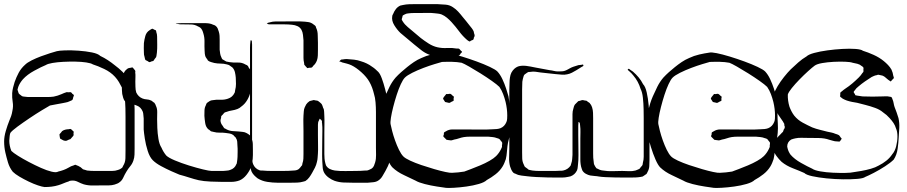

<svg xmlns="http://www.w3.org/2000/svg" viewBox="-26 -828 4391 930"><path d="M257 69Q241 74 224 76Q207 78 190 78Q179 77 158 70Q137 63 113 51.5Q89 40 68 27.5Q47 15 36 4Q20 -16 12.5 -41.5Q5 -67 0 -89Q-6 -115 -6 -143Q-6 -166 2 -193.5Q10 -221 19 -243Q24 -254 28 -266Q32 -278 34 -291Q39 -313 35.5 -334Q32 -355 33 -377Q34 -391 37.5 -404.5Q41 -418 45 -431Q53 -454 64.5 -475.5Q76 -497 95 -514Q106 -525 127 -535.5Q148 -546 172 -555Q196 -564 217 -570.5Q238 -577 249 -580Q260 -583 289.5 -584Q319 -585 354.5 -582.5Q390 -580 419.5 -574Q449 -568 460 -557Q479 -548 496.5 -536.5Q514 -525 530 -512Q549 -498 566.5 -481Q584 -464 596 -443Q609 -428 615 -399.5Q621 -371 623.5 -342.5Q626 -314 626 -299V-108Q626 -94 625.5 -79Q625 -64 620 -50Q615 -35 604.5 -22.5Q594 -10 586 4Q578 17 571 32.5Q564 48 550 57Q546 60 540 62Q534 64 529 66Q516 70 500 70Q484 70 470 70Q448 70 425 70.5Q402 71 380 65Q365 60 350.5 52.5Q336 45 319 47Q315 47 312 48Q309 49 306 51Q293 55 281.5 60Q270 65 257 69ZM565 -403Q558 -417 550 -430.5Q542 -444 531 -456Q510 -479 478.5 -494Q447 -509 424 -516Q415 -522 392 -525.5Q369 -529 339.5 -529.5Q310 -530 280.5 -528.5Q251 -527 228 -523Q205 -519 196 -513Q174 -504 140 -485.5Q106 -467 85 -444Q78 -436 72 -426.5Q66 -417 62 -406Q62 -404 61 -401Q60 -398 59 -396Q59 -392 60.5 -388Q62 -384 63 -381Q63 -380 63.5 -378Q64 -376 68 -372Q71 -370 74.5 -367Q78 -364 81 -362Q87 -360 95.5 -359.5Q104 -359 110 -358H173Q188 -358 203.5 -358Q219 -358 234 -360Q244 -362 253.5 -365Q263 -368 272 -372Q277 -374 283.5 -377Q290 -380 295 -381Q297 -382 300 -381.5Q303 -381 306 -381Q308 -381 311.5 -381.5Q315 -382 317 -381Q322 -379 324 -374Q326 -373 329 -370.5Q332 -368 332 -366Q332 -365 331 -362.5Q330 -360 329 -358Q328 -356 327.5 -351.5Q327 -347 325 -345Q323 -342 318 -340.5Q313 -339 310 -337Q302 -333 292.5 -331.5Q283 -330 275 -328Q260 -325 245 -322.5Q230 -320 216 -317Q205 -311 177 -294Q149 -277 117 -255.5Q85 -234 58.5 -214.5Q32 -195 24 -184Q21 -175 20.5 -165.5Q20 -156 19 -146Q19 -122 29 -97Q38 -88 61 -73.5Q84 -59 113.5 -43.5Q143 -28 172 -15Q201 -2 224 3.5Q247 9 256 3Q269 0 281.5 -4.5Q294 -9 306 -16Q312 -20 318 -22.5Q324 -25 331 -27Q333 -28 335.5 -29Q338 -30 339 -30Q341 -30 343 -28.5Q345 -27 346 -27Q350 -26 353 -24.5Q356 -23 359 -21Q364 -19 368 -15Q372 -11 376 -8Q381 -7 386.5 -5Q392 -3 396 -2Q405 -1 414 -0.5Q423 0 431 0H487Q501 0 517 0Q533 0 546 -5Q555 -7 565 -15Q568 -18 570 -24Q581 -41 581.5 -61.5Q582 -82 582 -101V-261Q582 -276 581.5 -303.5Q581 -331 577.5 -359Q574 -387 565 -403ZM281 -148 270 -154Q269 -155 267.5 -155.5Q266 -156 265 -157Q264 -159 264 -162.5Q264 -166 263 -168L262 -177Q263 -179 265 -181Q267 -183 268 -184Q272 -190 275 -193Q282 -198 290.5 -200Q299 -202 306 -202Q308 -202 311.5 -203Q315 -204 316 -203Q319 -202 322 -199Q325 -196 327 -194Q328 -193 329 -192.5Q330 -192 331 -190Q332 -188 330 -184Q330 -182 330.5 -177.5Q331 -173 329 -170Q328 -169 326 -166.5Q324 -164 322 -162L315 -154Q312 -153 308.5 -152Q305 -151 302 -149Q300 -148 298 -147Q296 -146 294 -146Q290 -145 281 -148Z M1195 -37Q1194 -33 1193 -28.5Q1192 -24 1190 -19Q1183 0 1168 19Q1153 38 1134 46Q1115 53 1093 53Q1071 53 1051 53Q1029 53 994.5 51.5Q960 50 937 45Q915 40 890.5 32Q866 24 843 18Q828 12 803.5 1Q779 -10 754 -23.5Q729 -37 714 -52Q699 -67 689.5 -97Q680 -127 675.5 -156.5Q671 -186 670 -201V-254Q669 -262 668.5 -270.5Q668 -279 666 -286Q657 -309 638 -316Q628 -321 617 -322Q606 -323 596 -327Q593 -328 590 -330.5Q587 -333 585 -334Q584 -336 582 -337Q580 -338 578 -339Q573 -346 570.5 -355Q568 -364 566 -373Q565 -383 564.5 -393Q564 -403 564 -413Q564 -423 564.5 -433Q565 -443 567 -453Q569 -461 572 -469.5Q575 -478 580 -485Q583 -488 588 -492.5Q593 -497 597 -498Q599 -499 602 -499Q605 -499 608 -500Q609 -500 612 -501Q615 -502 616 -501Q618 -500 618.5 -499Q619 -498 620 -497Q622 -494 625 -491Q628 -488 629 -485Q630 -484 629.5 -481.5Q629 -479 629 -477Q630 -472 630 -466.5Q630 -461 630 -456Q629 -432 630 -408Q630 -401 631 -393.5Q632 -386 634 -380Q644 -359 664 -351Q674 -347 685 -346.5Q696 -346 706 -341Q709 -340 711.5 -337.5Q714 -335 717 -333Q722 -331 723 -328Q725 -326 726.5 -322.5Q728 -319 729 -316Q736 -302 735.5 -284Q735 -266 735 -250Q735 -235 736 -208.5Q737 -182 741.5 -155Q746 -128 756 -113Q765 -92 779 -75Q790 -64 821 -51Q852 -38 889 -26.5Q926 -15 957 -7.5Q988 0 999 0H1055Q1063 -1 1072.5 -1.5Q1082 -2 1089 -5Q1111 -12 1119 -33Q1121 -35 1121 -38Q1121 -41 1122 -44Q1124 -56 1124.5 -68Q1125 -80 1125 -92Q1125 -100 1125 -108Q1125 -116 1124 -124Q1124 -132 1123 -142Q1122 -152 1117 -159Q1116 -162 1113 -164.5Q1110 -167 1108 -169Q1107 -171 1105.5 -172.5Q1104 -174 1102 -175Q1095 -180 1085 -181.5Q1075 -183 1067 -184Q1053 -186 1038 -185.5Q1023 -185 1009 -189Q1006 -190 1002.5 -190.5Q999 -191 996 -192Q993 -194 990 -197Q987 -200 984 -201Q971 -212 968 -231.5Q965 -251 964 -267Q964 -280 964.5 -293.5Q965 -307 971 -318Q973 -325 976 -329Q978 -331 980 -332Q982 -333 983 -334Q985 -336 988 -337.5Q991 -339 993 -340Q996 -342 999.5 -342Q1003 -342 1006 -343Q1023 -346 1042 -345Q1061 -344 1078 -350Q1100 -357 1110 -378Q1112 -381 1112 -384.5Q1112 -388 1113 -391Q1117 -406 1117 -421.5Q1117 -437 1116 -452Q1115 -465 1112 -478Q1109 -491 1100 -501Q1097 -504 1093 -506L1083 -513Q1081 -514 1078 -514.5Q1075 -515 1073 -516Q1058 -520 1042.5 -520Q1027 -520 1012 -523Q1005 -525 996 -527.5Q987 -530 981 -535Q980 -537 979 -539Q978 -541 976 -543Q975 -545 973 -547.5Q971 -550 970 -552Q967 -559 966 -568Q965 -577 965 -584Q964 -604 964.5 -625.5Q965 -647 959 -666Q957 -674 953.5 -681.5Q950 -689 944 -694Q942 -696 938.5 -697.5Q935 -699 933 -700Q918 -709 900 -709.5Q882 -710 865 -710Q858 -710 850.5 -710Q843 -710 836 -712Q834 -712 832 -712.5Q830 -713 825 -714Q826 -715 828 -715H837Q846 -716 854.5 -716Q863 -716 872 -716H965Q976 -716 986.5 -714.5Q997 -713 1007 -708Q1010 -707 1013 -706Q1016 -705 1018 -703Q1025 -698 1028.5 -690Q1032 -682 1034 -674Q1037 -664 1037.5 -654.5Q1038 -645 1038 -635V-587Q1039 -577 1040.5 -568Q1042 -559 1046 -551Q1047 -549 1048 -546Q1049 -543 1051 -541Q1052 -540 1054.5 -539Q1057 -538 1058 -537Q1061 -536 1064 -533.5Q1067 -531 1070 -530Q1074 -529 1078 -528.5Q1082 -528 1086 -527Q1106 -524 1126 -525Q1146 -526 1164 -515Q1170 -513 1173 -510Q1175 -509 1176.5 -505.5Q1178 -502 1179 -500L1186 -491Q1187 -488 1187 -485Q1187 -482 1188 -480Q1190 -470 1190.5 -459Q1191 -448 1191 -437Q1191 -424 1190.5 -410.5Q1190 -397 1187 -383Q1183 -363 1171.5 -343.5Q1160 -324 1143 -312Q1139 -308 1134 -305Q1129 -302 1124 -300Q1111 -295 1097.5 -293Q1084 -291 1071 -286Q1069 -285 1066 -284.5Q1063 -284 1061 -282Q1059 -281 1057.5 -278.5Q1056 -276 1054 -274L1046 -266Q1045 -264 1045 -261.5Q1045 -259 1045 -257Q1044 -254 1043 -251Q1042 -248 1042 -245Q1042 -231 1053 -218Q1055 -215 1057 -211.5Q1059 -208 1062 -206Q1064 -205 1067 -204Q1070 -203 1072 -201Q1086 -194 1101.5 -193Q1117 -192 1132 -191Q1141 -190 1150.5 -189Q1160 -188 1167 -184Q1169 -183 1171 -182Q1173 -181 1174 -180Q1176 -179 1179.5 -176.5Q1183 -174 1185 -172Q1188 -167 1190 -162Q1198 -148 1198.5 -131Q1199 -114 1199 -99V-77Q1199 -68 1198 -58Q1197 -48 1195 -37ZM671 -619Q673 -636 678 -654Q683 -672 699 -682Q701 -683 704.5 -685.5Q708 -688 711 -689Q713 -689 717.5 -686.5Q722 -684 724 -683Q726 -682 727 -682Q728 -682 729 -681Q731 -677 731 -673Q733 -667 734 -662Q735 -657 735 -651Q735 -632 735.5 -612.5Q736 -593 734 -573Q733 -569 732.5 -562.5Q732 -556 730 -551L723 -542Q722 -541 720.5 -538Q719 -535 717 -533Q716 -532 712 -531.5Q708 -531 706 -530Q705 -529 702.5 -528Q700 -527 698 -527Q696 -527 693.5 -529Q691 -531 689 -532Q687 -533 684 -534.5Q681 -536 679 -537Q677 -539 676 -544Q675 -549 674 -553Q672 -558 671.5 -563Q671 -568 671 -574Q670 -594 671 -619Z M1336 -724Q1359 -724 1394 -724.5Q1429 -725 1451 -723Q1459 -722 1467.5 -721Q1476 -720 1483 -716Q1485 -715 1487.5 -713.5Q1490 -712 1492 -710Q1494 -709 1496.5 -707Q1499 -705 1501 -703Q1503 -702 1503.5 -699Q1504 -696 1505 -694Q1513 -678 1513 -657Q1514 -639 1514 -621Q1514 -603 1514 -585Q1514 -573 1513.5 -559.5Q1513 -546 1509 -535Q1503 -519 1491 -509Q1487 -502 1484 -501Q1482 -500 1478.5 -500Q1475 -500 1473 -500Q1471 -500 1467.5 -499Q1464 -498 1462 -498Q1461 -499 1459 -502Q1457 -505 1455 -506Q1454 -508 1451.5 -510.5Q1449 -513 1448 -514Q1447 -517 1447 -523Q1444 -535 1444 -548V-633Q1443 -645 1441.5 -659Q1440 -673 1434 -684Q1427 -696 1414.5 -701.5Q1402 -707 1389 -708Q1371 -710 1353 -710Q1335 -710 1317 -710H1277Q1271 -711 1268 -714Q1266 -716 1266 -716Q1266 -716 1269 -716Q1272 -718 1275.5 -718.5Q1279 -719 1282 -720Q1295 -724 1308.5 -724Q1322 -724 1336 -724ZM1442 52Q1428 56 1413 56.5Q1398 57 1384 57H1317Q1295 57 1269 53Q1243 49 1222 36Q1214 30 1206 22Q1198 14 1193 4Q1188 -7 1187 -20Q1186 -33 1185 -45V-480Q1185 -495 1185 -517Q1185 -539 1185 -560.5Q1185 -582 1185 -597Q1185 -605 1185.5 -612.5Q1186 -620 1187 -627Q1187 -628 1187.5 -631Q1188 -634 1190 -633Q1194 -632 1194 -628Q1195 -620 1195 -612Q1195 -604 1195 -596V-118Q1195 -105 1195 -92Q1195 -79 1196 -65Q1196 -58 1196.5 -49Q1197 -40 1200 -33Q1209 -11 1232 -3Q1234 -2 1237.5 -2Q1241 -2 1245 -2Q1256 -1 1267.5 -0.5Q1279 0 1290 0Q1313 0 1343.5 0Q1374 0 1396 -2Q1411 -2 1421 -9Q1424 -11 1426.5 -14.5Q1429 -18 1431 -20Q1432 -22 1433.5 -23.5Q1435 -25 1436 -26Q1438 -28 1438 -31.5Q1438 -35 1439 -37Q1443 -48 1443.5 -59.5Q1444 -71 1444 -82V-194Q1444 -213 1443.5 -231Q1443 -249 1444 -268Q1445 -278 1445.5 -288.5Q1446 -299 1450 -308Q1452 -311 1453.5 -315Q1455 -319 1457 -322Q1463 -331 1472 -337Q1474 -339 1478 -339.5Q1482 -340 1484 -341Q1490 -343 1492 -343Q1494 -344 1496.5 -343Q1499 -342 1500 -342Q1503 -341 1507 -341Q1511 -341 1514 -339Q1516 -338 1518 -336.5Q1520 -335 1521 -334Q1523 -332 1526.5 -329.5Q1530 -327 1532 -324Q1534 -320 1536 -315.5Q1538 -311 1539 -306Q1544 -298 1544 -287Q1544 -276 1545 -266Q1546 -246 1545.5 -225Q1545 -204 1545 -184V-82Q1545 -71 1546 -59.5Q1547 -48 1550 -37Q1551 -35 1551.5 -32Q1552 -29 1553 -27Q1560 -15 1571.5 -9.5Q1583 -4 1596 -2Q1619 1 1647 0.5Q1675 0 1697 0Q1709 0 1720.5 -0.5Q1732 -1 1743 -2Q1746 -2 1749.5 -2Q1753 -2 1756 -3Q1761 -5 1766.5 -7.5Q1772 -10 1775 -12Q1782 -17 1785.5 -25.5Q1789 -34 1791 -41Q1796 -58 1795.5 -77Q1795 -96 1795 -113V-246Q1795 -261 1795 -285Q1795 -309 1793 -332.5Q1791 -356 1786 -371Q1782 -388 1776.5 -403Q1771 -418 1763 -432Q1750 -455 1724.5 -478Q1699 -501 1676 -512Q1665 -517 1653.5 -520Q1642 -523 1630 -526Q1628 -528 1625 -528.5Q1622 -529 1620 -530Q1617 -530 1617 -531Q1617 -532 1619 -532Q1621 -534 1622.5 -536Q1624 -538 1626 -539Q1628 -540 1630.5 -540Q1633 -540 1634 -540Q1639 -541 1644 -541.5Q1649 -542 1653 -542Q1671 -541 1689 -539Q1707 -537 1723 -531Q1737 -527 1750.5 -520.5Q1764 -514 1776 -505Q1784 -500 1791.5 -493.5Q1799 -487 1806 -480Q1815 -471 1823.5 -448Q1832 -425 1839.5 -396Q1847 -367 1853 -337.5Q1859 -308 1862 -285Q1865 -262 1865 -253V-107Q1865 -92 1864.5 -76.5Q1864 -61 1861 -46Q1858 -34 1852.5 -22.5Q1847 -11 1841 0Q1834 12 1826.5 25Q1819 38 1807 46Q1797 53 1783 54.5Q1769 56 1756 57H1682Q1660 57 1638 56Q1616 55 1595 48Q1581 43 1567 33Q1553 23 1545 10Q1538 -2 1537 -17.5Q1536 -33 1535 -47Q1534 -70 1534.5 -102Q1535 -134 1535 -156Q1535 -175 1535.5 -193.5Q1536 -212 1534 -231Q1533 -234 1533.5 -238Q1534 -242 1532 -244Q1531 -246 1529.5 -247.5Q1528 -249 1526 -250Q1523 -253 1523 -253Q1522 -253 1521 -249.5Q1520 -246 1519 -245Q1518 -243 1516.5 -240Q1515 -237 1515 -235Q1514 -230 1514 -224Q1514 -218 1514 -213Q1514 -198 1514 -173.5Q1514 -149 1514.5 -124.5Q1515 -100 1514 -85Q1513 -75 1512.5 -64.5Q1512 -54 1509 -43Q1506 -29 1499.5 -16Q1493 -3 1486 9Q1480 20 1472 31Q1464 42 1453 49Z M2424 -57Q2421 -48 2417 -38.5Q2413 -29 2408 -21Q2395 0 2374.5 16Q2354 32 2332 44Q2321 55 2293.5 63Q2266 71 2233.5 75.5Q2201 80 2173.5 81.5Q2146 83 2135 82Q2120 80 2090.5 75.5Q2061 71 2031.5 63.5Q2002 56 1987 47Q1965 36 1931.5 20.5Q1898 5 1875 -17Q1864 -28 1852 -55.5Q1840 -83 1830 -115.5Q1820 -148 1813.5 -175.5Q1807 -203 1807 -214Q1808 -234 1810 -254Q1812 -274 1817 -293Q1821 -310 1826.5 -327.5Q1832 -345 1839 -361Q1849 -384 1861 -408Q1873 -432 1890 -452Q1903 -466 1917 -478.5Q1931 -491 1946 -503Q1962 -516 1979 -527.5Q1996 -539 2015 -547Q2038 -558 2064 -564Q2090 -570 2112 -573Q2121 -576 2148.5 -570.5Q2176 -565 2212 -554Q2248 -543 2283.5 -530Q2319 -517 2346.5 -504Q2374 -491 2383 -482Q2397 -467 2407.5 -444.5Q2418 -422 2425.5 -399Q2433 -376 2437 -361Q2441 -340 2441.5 -318.5Q2442 -297 2443 -275Q2443 -253 2444.5 -230Q2446 -207 2444 -184Q2443 -168 2438.5 -152.5Q2434 -137 2432 -120Q2430 -105 2429 -89.5Q2428 -74 2424 -57ZM2115 -528Q2104 -525 2079 -517.5Q2054 -510 2025 -499Q1996 -488 1971 -475.5Q1946 -463 1935 -452Q1926 -443 1915.5 -420.5Q1905 -398 1895.5 -368.5Q1886 -339 1878.5 -309.5Q1871 -280 1867.5 -257.5Q1864 -235 1866 -226Q1868 -215 1873.5 -193.5Q1879 -172 1887.5 -148Q1896 -124 1906.5 -102.5Q1917 -81 1928 -70Q1937 -61 1960.5 -50Q1984 -39 2015 -28.5Q2046 -18 2077 -9Q2108 0 2131.5 5Q2155 10 2164 9Q2193 8 2223 3Q2234 -1 2255 -9Q2276 -17 2300 -27Q2324 -37 2345 -49Q2366 -61 2377 -72Q2392 -87 2401 -106Q2402 -108 2403 -110.5Q2404 -113 2405 -115Q2406 -118 2405.5 -121Q2405 -124 2406 -127Q2406 -129 2406.5 -132.5Q2407 -136 2406 -138Q2405 -140 2403 -142.5Q2401 -145 2399 -147Q2398 -149 2396 -151.5Q2394 -154 2392 -155Q2389 -157 2381 -159Q2371 -163 2360.5 -164Q2350 -165 2339 -166H2275Q2262 -166 2248.5 -166Q2235 -166 2221 -164Q2209 -162 2197.5 -158Q2186 -154 2174 -152Q2170 -151 2166 -149.5Q2162 -148 2158 -148Q2154 -148 2150 -149Q2146 -150 2142 -150Q2141 -151 2139.5 -150.5Q2138 -150 2137 -151Q2135 -153 2132.5 -155.5Q2130 -158 2128 -160Q2127 -161 2125 -163Q2123 -165 2122 -166Q2121 -168 2122 -172Q2123 -176 2124 -177Q2124 -179 2124 -182Q2124 -185 2125 -186Q2126 -188 2129.5 -189.5Q2133 -191 2134 -192Q2148 -201 2165 -201Q2182 -201 2198 -201Q2209 -201 2231.5 -201Q2254 -201 2280.5 -200.5Q2307 -200 2329.5 -200.5Q2352 -201 2363 -202Q2371 -202 2380.5 -203Q2390 -204 2398 -207Q2418 -215 2427 -237Q2430 -244 2430.5 -253Q2431 -262 2431 -269Q2431 -300 2423 -334Q2418 -354 2411 -372.5Q2404 -391 2393 -407Q2382 -418 2356.5 -436Q2331 -454 2301.5 -472.5Q2272 -491 2246.5 -505.5Q2221 -520 2210 -524Q2188 -528 2164 -528.5Q2140 -529 2115 -528ZM2123 -357 2132 -368Q2133 -369 2133.5 -370Q2134 -371 2135 -372Q2137 -373 2141 -372.5Q2145 -372 2147 -373Q2149 -373 2152 -373.5Q2155 -374 2156 -373Q2159 -372 2162 -369Q2165 -366 2167 -364Q2171 -362 2172 -360Q2173 -359 2172 -355Q2171 -351 2171 -349Q2171 -348 2171.5 -345Q2172 -342 2171 -340Q2170 -339 2166.5 -337.5Q2163 -336 2161 -335Q2159 -334 2156 -332Q2153 -330 2151 -330Q2150 -329 2147.5 -330Q2145 -331 2143 -331Q2141 -332 2136.5 -332.5Q2132 -333 2130 -334Q2128 -336 2126.5 -339.5Q2125 -343 2123 -345Q2122 -347 2121 -348Q2120 -349 2120 -350Q2120 -351 2123 -357ZM2237 -634Q2215 -653 2198 -676Q2181 -699 2161 -721Q2151 -732 2139 -742Q2127 -752 2113 -758Q2105 -761 2096 -762Q2087 -763 2078 -764Q2061 -766 2043.5 -765.5Q2026 -765 2009 -765Q1994 -765 1979.5 -765Q1965 -765 1950 -763Q1943 -763 1932 -757Q1931 -756 1928.5 -755Q1926 -754 1925 -753Q1923 -749 1923 -745Q1922 -743 1921 -739.5Q1920 -736 1920 -734Q1920 -732 1922 -729Q1924 -726 1925 -724Q1930 -716 1936 -709.5Q1942 -703 1949 -697Q1965 -684 1980.5 -670.5Q1996 -657 2012 -644Q2030 -630 2050.5 -617Q2071 -604 2093 -599Q2116 -594 2139.5 -595.5Q2163 -597 2185 -593Q2188 -593 2192 -593Q2196 -593 2199 -591L2206 -583Q2207 -582 2209.5 -580Q2212 -578 2212 -576Q2212 -575 2209.5 -573Q2207 -571 2206 -570Q2205 -568 2203 -565Q2201 -562 2199 -560Q2197 -559 2193 -558.5Q2189 -558 2186 -557Q2176 -555 2166.5 -554.5Q2157 -554 2147 -554Q2134 -554 2121.5 -554Q2109 -554 2096 -555Q2072 -555 2051 -564Q2031 -572 2014 -585.5Q1997 -599 1981 -612Q1964 -626 1947.5 -640Q1931 -654 1914 -668Q1898 -683 1884 -705.5Q1870 -728 1874 -750Q1874 -754 1878 -760Q1883 -773 1891.5 -784Q1900 -795 1913 -801L1927 -804Q1941 -807 1955.5 -807.5Q1970 -808 1984 -808H2092Q2112 -807 2132 -805.5Q2152 -804 2168 -793Q2182 -784 2193.5 -771.5Q2205 -759 2215 -746Q2223 -736 2232 -725.5Q2241 -715 2249 -704Q2254 -698 2259 -691.5Q2264 -685 2268 -677L2271 -664Q2273 -660 2273 -656Q2273 -651 2269 -645Q2269 -639 2267 -637Q2266 -635 2261.5 -633.5Q2257 -632 2255 -631Q2254 -630 2252 -628.5Q2250 -627 2248 -627Q2247 -627 2243.5 -629.5Q2240 -632 2237 -634Z M3120 -214V-54Q3120 -38 3119 -23Q3118 -8 3110 6Q3109 8 3108 10.5Q3107 13 3105 15Q3104 16 3101 17.5Q3098 19 3096 21L3087 27Q3085 28 3082 28Q3079 28 3077 29Q3065 31 3053 31.5Q3041 32 3029 32Q3018 32 2997 32Q2976 32 2952 31.5Q2928 31 2907 30Q2886 29 2875 27Q2865 25 2854.5 24.5Q2844 24 2833 22Q2823 20 2812 14Q2801 8 2795 -2Q2794 -4 2793.5 -6Q2793 -8 2792 -10Q2788 -21 2786.5 -32.5Q2785 -44 2785 -56V-157Q2785 -172 2785.5 -188Q2786 -204 2784 -219Q2783 -222 2783 -228Q2783 -234 2780 -235Q2777 -238 2776 -237Q2776 -237 2776 -235Q2776 -231 2775.5 -228Q2775 -225 2775 -221V-173Q2775 -158 2775.5 -131Q2776 -104 2776 -77Q2776 -50 2774 -35Q2773 -28 2772.5 -19.5Q2772 -11 2769 -3Q2759 18 2738 26Q2735 27 2731.5 27.5Q2728 28 2724 29Q2711 32 2696.5 32Q2682 32 2668 32Q2653 32 2626 31.5Q2599 31 2572 29.5Q2545 28 2530 26Q2515 24 2500 22.5Q2485 21 2472 14Q2465 12 2461 9Q2455 3 2451 -5.5Q2447 -14 2445 -21Q2439 -42 2440 -65Q2441 -88 2441 -109V-357Q2441 -374 2441 -391.5Q2441 -409 2442 -426Q2442 -438 2444 -452Q2446 -466 2451 -476Q2463 -498 2483 -506Q2492 -509 2502 -509.5Q2512 -510 2522 -509Q2533 -508 2544.5 -505.5Q2556 -503 2567 -501L2637 -488Q2647 -487 2657 -484.5Q2667 -482 2677 -482Q2687 -482 2696.5 -482.5Q2706 -483 2715 -487Q2720 -489 2725 -492Q2730 -495 2734 -497Q2743 -502 2752 -505Q2761 -508 2771 -511Q2776 -513 2780.5 -513Q2785 -513 2790 -514Q2791 -514 2794 -515Q2797 -516 2798 -515Q2799 -515 2799.5 -512Q2800 -509 2800 -509Q2799 -508 2795.5 -506Q2792 -504 2790 -503L2766 -488Q2756 -482 2744.5 -476Q2733 -470 2721 -468Q2708 -465 2694 -466.5Q2680 -468 2666 -469Q2647 -471 2628.5 -473Q2610 -475 2592 -477Q2580 -479 2568 -480.5Q2556 -482 2544 -480Q2541 -479 2537.5 -479.5Q2534 -480 2531 -478Q2529 -477 2526.5 -475.5Q2524 -474 2522 -472Q2520 -471 2517.5 -469Q2515 -467 2513 -465Q2512 -464 2511.5 -462Q2511 -460 2510 -458Q2508 -451 2506.5 -445.5Q2505 -440 2504 -432Q2503 -414 2503 -395Q2503 -376 2503 -358V-91Q2503 -76 2503.5 -60.5Q2504 -45 2511 -31Q2512 -29 2513 -26.5Q2514 -24 2515 -22Q2517 -19 2520.5 -17Q2524 -15 2526 -13Q2528 -12 2530 -10Q2532 -8 2533 -7Q2537 -5 2543 -4Q2549 -3 2553 -2Q2561 -1 2569.5 -0.5Q2578 0 2585 0H2641Q2652 0 2664 0Q2676 0 2687 -1Q2691 -1 2694.5 -1Q2698 -1 2702 -2Q2725 -7 2738 -26L2741 -36Q2745 -47 2745.5 -57.5Q2746 -68 2747 -78V-248Q2747 -261 2747 -275Q2747 -289 2751 -301Q2752 -306 2754 -312Q2756 -318 2759 -322Q2763 -327 2768 -331Q2770 -333 2771.5 -334.5Q2773 -336 2774 -337Q2776 -339 2779 -339Q2782 -339 2784 -340Q2786 -341 2789 -342Q2792 -343 2794 -343Q2798 -344 2802 -342Q2805 -341 2808.5 -341Q2812 -341 2815 -340Q2817 -339 2818.5 -337.5Q2820 -336 2821 -335Q2824 -333 2827.5 -331Q2831 -329 2832 -326Q2835 -323 2838 -317.5Q2841 -312 2842 -308Q2846 -295 2846.5 -281.5Q2847 -268 2847 -255V-85Q2847 -74 2847.5 -63.5Q2848 -53 2850 -42Q2850 -37 2852 -31Q2854 -27 2857 -21.5Q2860 -16 2863 -13L2870 -10Q2882 -3 2895 -2Q2918 2 2942 1Q2966 0 2988 0Q3003 0 3020 1Q3037 2 3052 -2Q3056 -4 3062 -6Q3068 -8 3071 -10Q3073 -12 3075 -14.5Q3077 -17 3078 -19Q3080 -21 3082 -23Q3084 -25 3085 -27Q3087 -30 3087 -33.5Q3087 -37 3088 -40Q3092 -54 3092 -69Q3092 -84 3092 -98V-256Q3092 -271 3091.5 -299Q3091 -327 3088 -354.5Q3085 -382 3077 -397Q3066 -434 3042 -462Q3038 -467 3033 -472.5Q3028 -478 3023 -482L3014 -490Q3014 -491 3016.5 -493Q3019 -495 3019 -495Q3021 -495 3022 -494Q3023 -493 3024 -492Q3028 -489 3032 -486.5Q3036 -484 3040 -481Q3055 -468 3067.5 -453Q3080 -438 3089 -420Q3100 -409 3106.5 -380.5Q3113 -352 3116 -318Q3119 -284 3119.5 -255Q3120 -226 3120 -214Z M3721 -57Q3718 -48 3714 -38.5Q3710 -29 3705 -21Q3692 0 3671.5 16Q3651 32 3629 44Q3618 55 3590.5 63Q3563 71 3530.5 75.5Q3498 80 3470.5 81.5Q3443 83 3432 82Q3417 80 3387.5 75.5Q3358 71 3328.5 63.5Q3299 56 3284 47Q3262 36 3228.5 20.5Q3195 5 3172 -17Q3161 -28 3149 -55.5Q3137 -83 3127 -115.5Q3117 -148 3110.5 -175.5Q3104 -203 3104 -214Q3105 -234 3107 -254Q3109 -274 3114 -293Q3118 -310 3123.5 -327.5Q3129 -345 3136 -361Q3146 -384 3158 -408Q3170 -432 3187 -452Q3200 -466 3214 -478.5Q3228 -491 3243 -503Q3259 -516 3276 -527.5Q3293 -539 3312 -547Q3335 -558 3361 -564Q3387 -570 3409 -573Q3418 -576 3445.5 -570.5Q3473 -565 3509 -554Q3545 -543 3580.5 -530Q3616 -517 3643.5 -504Q3671 -491 3680 -482Q3694 -467 3704.5 -444.5Q3715 -422 3722.5 -399Q3730 -376 3734 -361Q3738 -340 3738.5 -318.5Q3739 -297 3740 -275Q3740 -253 3741.5 -230Q3743 -207 3741 -184Q3740 -168 3735.5 -152.5Q3731 -137 3729 -120Q3727 -105 3726 -89.5Q3725 -74 3721 -57ZM3412 -528Q3401 -525 3376 -517.5Q3351 -510 3322 -499Q3293 -488 3268 -475.5Q3243 -463 3232 -452Q3223 -443 3212.5 -420.5Q3202 -398 3192.5 -368.5Q3183 -339 3175.5 -309.5Q3168 -280 3164.5 -257.5Q3161 -235 3163 -226Q3165 -215 3170.5 -193.5Q3176 -172 3184.5 -148Q3193 -124 3203.5 -102.5Q3214 -81 3225 -70Q3234 -61 3257.5 -50Q3281 -39 3312 -28.5Q3343 -18 3374 -9Q3405 0 3428.5 5Q3452 10 3461 9Q3490 8 3520 3Q3531 -1 3552 -9Q3573 -17 3597 -27Q3621 -37 3642 -49Q3663 -61 3674 -72Q3689 -87 3698 -106Q3699 -108 3700 -110.5Q3701 -113 3702 -115Q3703 -118 3702.5 -121Q3702 -124 3703 -127Q3703 -129 3703.5 -132.5Q3704 -136 3703 -138Q3702 -140 3700 -142.5Q3698 -145 3696 -147Q3695 -149 3693 -151.5Q3691 -154 3689 -155Q3686 -157 3678 -159Q3668 -163 3657.5 -164Q3647 -165 3636 -166H3572Q3559 -166 3545.5 -166Q3532 -166 3518 -164Q3506 -162 3494.5 -158Q3483 -154 3471 -152Q3467 -151 3463 -149.5Q3459 -148 3455 -148Q3451 -148 3447 -149Q3443 -150 3439 -150Q3438 -151 3436.5 -150.5Q3435 -150 3434 -151Q3432 -153 3429.5 -155.5Q3427 -158 3425 -160Q3424 -161 3422 -163Q3420 -165 3419 -166Q3418 -168 3419 -172Q3420 -176 3421 -177Q3421 -179 3421 -182Q3421 -185 3422 -186Q3423 -188 3426.5 -189.5Q3430 -191 3431 -192Q3445 -201 3462 -201Q3479 -201 3495 -201Q3506 -201 3528.5 -201Q3551 -201 3577.5 -200.5Q3604 -200 3626.5 -200.5Q3649 -201 3660 -202Q3668 -202 3677.5 -203Q3687 -204 3695 -207Q3715 -215 3724 -237Q3727 -244 3727.5 -253Q3728 -262 3728 -269Q3728 -300 3720 -334Q3715 -354 3708 -372.5Q3701 -391 3690 -407Q3679 -418 3653.5 -436Q3628 -454 3598.5 -472.5Q3569 -491 3543.5 -505.5Q3518 -520 3507 -524Q3485 -528 3461 -528.5Q3437 -529 3412 -528ZM3420 -357 3429 -368Q3430 -369 3430.5 -370Q3431 -371 3432 -372Q3434 -373 3438 -372.5Q3442 -372 3444 -373Q3446 -373 3449 -373.5Q3452 -374 3453 -373Q3456 -372 3459 -369Q3462 -366 3464 -364Q3468 -362 3469 -360Q3470 -359 3469 -355Q3468 -351 3468 -349Q3468 -348 3468.5 -345Q3469 -342 3468 -340Q3467 -339 3463.5 -337.5Q3460 -336 3458 -335Q3456 -334 3453 -332Q3450 -330 3448 -330Q3447 -329 3444.5 -330Q3442 -331 3440 -331Q3438 -332 3433.5 -332.5Q3429 -333 3427 -334Q3425 -336 3423.5 -339.5Q3422 -343 3420 -345Q3419 -347 3418 -348Q3417 -349 3417 -350Q3417 -351 3420 -357Z M4327 -160Q4326 -138 4322 -108Q4318 -78 4303 -55Q4288 -40 4261 -22.5Q4234 -5 4207 9Q4180 23 4165 29Q4156 36 4126.5 38.5Q4097 41 4057.5 40.5Q4018 40 3978 36Q3938 32 3908.5 25.5Q3879 19 3870 10Q3848 0 3815.5 -12.5Q3783 -25 3760 -44Q3747 -56 3735 -72.5Q3723 -89 3718.5 -107Q3714 -125 3722 -140Q3727 -151 3737.5 -160.5Q3748 -170 3756 -179Q3758 -182 3761 -184.5Q3764 -187 3766 -189Q3768 -192 3770 -200Q3772 -202 3773.5 -205Q3775 -208 3775 -210Q3776 -212 3775 -215.5Q3774 -219 3773 -221Q3773 -223 3773 -226Q3773 -229 3771 -231Q3770 -234 3766 -240Q3761 -248 3755 -256Q3749 -264 3744 -272Q3731 -295 3725 -323Q3719 -351 3723 -373Q3727 -388 3740.5 -410.5Q3754 -433 3771.5 -455Q3789 -477 3804 -492Q3822 -509 3840.5 -525.5Q3859 -542 3881 -555Q3890 -564 3917.5 -571.5Q3945 -579 3981.5 -584Q4018 -589 4054 -591Q4090 -593 4117.5 -591Q4145 -589 4154 -582Q4177 -575 4205 -562.5Q4233 -550 4255 -532Q4266 -523 4275.5 -513Q4285 -503 4292 -491Q4299 -476 4301 -460Q4302 -458 4303 -454.5Q4304 -451 4303 -449Q4302 -447 4299.5 -445Q4297 -443 4295 -441Q4294 -440 4292 -437Q4290 -434 4288 -434Q4287 -433 4286 -434.5Q4285 -436 4283 -437Q4280 -439 4277 -441Q4274 -443 4272 -445Q4267 -449 4262 -453.5Q4257 -458 4252 -460Q4249 -462 4245 -462.5Q4241 -463 4238 -464Q4232 -466 4229 -466Q4225 -466 4221 -464Q4214 -463 4208 -460.5Q4202 -458 4196 -455Q4180 -445 4163.5 -433.5Q4147 -422 4133 -410Q4121 -401 4114 -390Q4113 -389 4111 -386.5Q4109 -384 4109 -383Q4109 -379 4113 -375Q4114 -374 4115 -371.5Q4116 -369 4117 -367Q4118 -366 4121 -366Q4124 -366 4125 -365Q4132 -364 4138.5 -363Q4145 -362 4152 -361Q4201 -359 4249 -361Q4257 -361 4265 -361.5Q4273 -362 4281 -360Q4283 -359 4287 -359Q4291 -359 4292 -357Q4294 -356 4295 -352.5Q4296 -349 4297 -347Q4301 -338 4302.5 -328.5Q4304 -319 4307 -310Q4312 -297 4317 -283.5Q4322 -270 4326 -256Q4331 -234 4330 -209.5Q4329 -185 4327 -160ZM4283 -256Q4276 -264 4268 -271Q4260 -278 4251 -284Q4236 -297 4212.5 -305.5Q4189 -314 4165 -320Q4141 -326 4126 -330Q4113 -332 4100.5 -334.5Q4088 -337 4076 -341Q4071 -343 4066 -345Q4061 -347 4056 -350Q4054 -352 4049.5 -355Q4045 -358 4043 -361L4044 -369Q4044 -371 4044 -375Q4044 -379 4045 -380Q4046 -382 4048 -383Q4050 -384 4051 -385Q4056 -389 4060 -392.5Q4064 -396 4069 -399Q4086 -410 4102.5 -424Q4119 -438 4134 -453Q4144 -463 4151 -474Q4156 -479 4156 -481Q4157 -483 4156.5 -485.5Q4156 -488 4156 -489Q4156 -491 4156.5 -495Q4157 -499 4156 -501Q4155 -503 4152.5 -505Q4150 -507 4148 -508Q4139 -516 4127 -519Q4115 -522 4104 -524Q4093 -528 4067.5 -529Q4042 -530 4012 -528.5Q3982 -527 3956.5 -522.5Q3931 -518 3920 -510Q3909 -502 3888.5 -483.5Q3868 -465 3846.5 -443Q3825 -421 3809 -401Q3793 -381 3790 -370Q3789 -341 3798 -311Q3802 -300 3808 -288.5Q3814 -277 3821 -268Q3838 -247 3862 -234Q3886 -221 3908 -211Q3926 -204 3944.5 -199.5Q3963 -195 3982 -190Q3992 -188 4001.5 -186Q4011 -184 4020 -180Q4025 -179 4029.5 -177Q4034 -175 4038 -173Q4040 -171 4042.5 -167.5Q4045 -164 4046 -162Q4047 -161 4049 -159Q4051 -157 4051 -156Q4051 -155 4048 -151.5Q4045 -148 4042 -143Q4040 -142 4035 -142.5Q4030 -143 4028 -143Q4018 -143 4009 -146Q4000 -149 3991 -151Q3969 -159 3939 -159.5Q3909 -160 3886 -160Q3871 -160 3856 -160.5Q3841 -161 3827 -158Q3823 -157 3816.5 -155.5Q3810 -154 3806 -152Q3787 -140 3787 -118Q3787 -115 3789 -109Q3791 -101 3794.5 -93.5Q3798 -86 3803 -79Q3822 -57 3854 -39Q3886 -21 3908 -11Q3919 -3 3947 2Q3975 7 4008 8.5Q4041 10 4069 9.5Q4097 9 4108 6Q4123 4 4146 0Q4169 -4 4192 -10.5Q4215 -17 4230 -26Q4250 -36 4267 -49.5Q4284 -63 4296 -81Q4309 -96 4315 -120Q4321 -144 4321 -167.5Q4321 -191 4314 -206Q4310 -220 4302 -232Q4294 -244 4283 -256Z"/></svg>

Font: Rubik Vinyl
Style: Regular
Weight: 400
Designer: Hubert and Fischer, NaN
Foundry: Hubert and Fischer, NaN
Version: Version 2.200